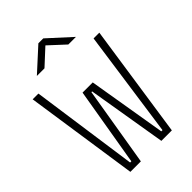

<svg xmlns="http://www.w3.org/2000/svg" viewBox="-260 -1002 1106 1106"><g transform="rotate(-45 293.0 -449.0)"><path d="M124 0 21.5 -693.4H68.4L161.1 -39.1H170.9L252 -517.6H335L415 -39.1H424.8L517.6 -693.4H564.5L461.9 0H376.5L295.9 -483.4H290L209.5 0ZM133.8 -771.5 272.9 -898.4H313L452.1 -771.5H390.1L293 -861.3L195.8 -771.5Z"/></g></svg>

Font: Cascadia Code NF ExtraLight
Style: Regular
Weight: 200
Monospace: yes
Designer: Aaron Bell
Foundry: Saja Typeworks
Version: Version 2404.023; ttfautohint (v1.8.4)